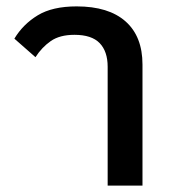

<svg xmlns="http://www.w3.org/2000/svg" viewBox="-20 -581 539 601"><path d="M317 -372Q317 -420 292 -446Q267 -472 213 -472Q167 -472 139 -452.5Q111 -433 91 -402L25 -460Q52 -505 98 -533Q144 -561 220 -561Q320 -561 373 -514Q426 -467 426 -379V0H317Z"/></svg>

Font: IBM Plex Sans Thai Medm
Style: Regular
Weight: 500
Designer: Mike Abbink, Paul van der Laan, Pieter van Rosmalen, Ben Mitchell, Mark Frömberg
Foundry: Bold Monday
Version: Version 1.2